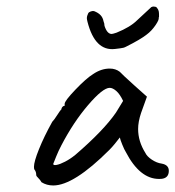

<svg xmlns="http://www.w3.org/2000/svg" viewBox="-20 -594 537 588"><path d="M91 -57Q91 -68 86 -74Q84 -76 84 -83Q84 -99 99.5 -137.5Q115 -176 140 -221Q146 -227 155.5 -242Q165 -257 168 -259Q168 -263 171 -266.5Q174 -270 178 -270V-276Q178 -285 211 -319.5Q244 -354 265 -367Q290 -384 316 -384Q334 -384 347 -374Q352 -368 393 -331L430 -298L412 -248Q403 -221 403 -199Q403 -161 425 -126Q430 -115 445 -105Q460 -95 475 -93Q497 -89 497 -71Q497 -51 479 -47Q475 -46 467 -46Q408 -46 365 -129Q361 -135 354.5 -151Q348 -167 347 -173Q341 -165 332 -154Q323 -143 315 -135Q206 -26 143 -26Q123 -26 107 -36Q104 -42 97.5 -48.5Q91 -55 91 -57ZM211 -120Q297 -194 335 -249L357 -285Q347 -306 336 -315.5Q325 -325 316 -325Q295 -325 250 -272.5Q205 -220 168 -149Q159 -132 152 -114.5Q145 -97 143 -92Q143 -87 153.5 -89Q164 -91 179.5 -99Q195 -107 211 -120ZM248 -527Q246 -535 246 -538Q246 -545 250 -553Q252 -557 258 -559Q264 -561 268 -560Q281 -555 288 -547.5Q295 -540 297 -529Q300 -522 300 -515Q308 -490 322 -490Q325 -490 337 -494Q379 -511 400 -532Q400 -532 442 -571L443 -572Q447 -574 450 -574Q457 -574 460 -571Q465 -565 466 -560Q467 -555 467 -550Q467 -545 467 -542L466 -540Q468 -534 456 -516.5Q444 -499 429 -488Q410 -473 366 -451Q359 -447 348 -446Q337 -445 332 -444Q271 -437 248 -527Z"/></svg>

Font: Caveat
Style: Regular
Weight: 400
Designer: Pablo Impallari
Foundry: Pablo Impallari
Version: Version 1.500; ttfautohint (v1.6)